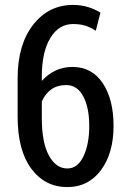

<svg xmlns="http://www.w3.org/2000/svg" viewBox="-20 -741 509 771"><path d="M272.9 -721.2Q304.7 -721.2 332 -713.1Q359.4 -705.1 383.3 -690.4L364.7 -617.7Q343.8 -630.9 323 -637.7Q302.2 -644.5 273.4 -644.5Q215.8 -644.5 181.9 -588.1Q147.9 -531.7 147.9 -433.6V-416Q171.9 -442.9 202.6 -457.5Q233.4 -472.2 271 -472.2Q349.1 -472.2 392.6 -407Q436 -341.8 436 -235.4Q436 -126 385.5 -57.9Q335 10.3 250.5 10.3Q161.1 10.3 106 -63.2Q50.8 -136.7 50.8 -272.5V-426.8Q50.8 -561.5 113 -641.4Q175.3 -721.2 272.9 -721.2ZM246.6 -399.4Q210.4 -399.4 186 -382.1Q161.6 -364.7 147.9 -333.5V-266.6Q147.9 -168.9 176.3 -116.7Q204.6 -64.5 250.5 -64.5Q292 -64.5 315.2 -113.3Q338.4 -162.1 338.4 -235.4Q338.4 -309.1 314.2 -354.2Q290 -399.4 246.6 -399.4Z"/></svg>

Font: Franco
Style: Regular
Weight: 400
Designer: Google
Version: Version 1.200311; 2013